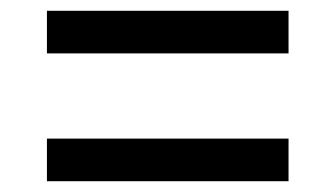

<svg xmlns="http://www.w3.org/2000/svg" viewBox="-20 -528 622 356"><path d="M67 -429V-508H515V-429ZM67 -192V-271H515V-192Z"/></svg>

Font: MOST Montserrat Medium
Style: Regular
Weight: 500
Designer: Julieta Ulanovsky
Foundry: Julieta Ulanovsky
Version: Version 8.000;March 11, 2024;FontCreator 15.0.0.2926 64-bit